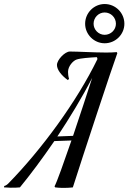

<svg xmlns="http://www.w3.org/2000/svg" viewBox="-174 -931 638 954"><path d="M409 -667 406 -672C383 -670 373 -670 349 -670C295 -670 213 -675 173 -675C149 -675 109 -634 109 -608C109 -585 130 -557 163 -533L169 -539C165 -552 164 -566 164 -574C164 -602 189 -629 206 -635C226 -642 272 -645 307 -647C309 -645 310 -641 310 -637C208 -427 32 -187 -134 -18C-141 -11 -150 -7 -153 -7L-154 0C-107 4 -75 0 -75 0C-24 -62 35 -141 96 -230L181 -233C143 -123 109 -27 97 -5L100 0C146 6 188 0 188 0C235 -148 384 -600 409 -667ZM189 -256 111 -253C172 -345 233 -445 284 -544C260 -468 223 -358 189 -256ZM291 -813C291 -844 316 -869 346 -869C377 -869 402 -844 402 -813C402 -783 377 -758 346 -758C316 -758 291 -783 291 -813ZM249 -813C249 -760 293 -716 346 -716C400 -716 444 -760 444 -813C444 -867 400 -911 346 -911C293 -911 249 -867 249 -813Z"/></svg>

Font: Romanesco
Style: Regular
Weight: 400
Designer: Astigmatic (AOETI)
Foundry: Astigmatic (AOETI)
Version: Version 1.000